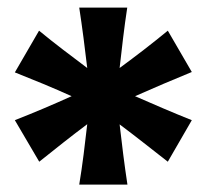

<svg xmlns="http://www.w3.org/2000/svg" viewBox="-20 -768 543 504"><path d="M188 -283.5Q194.5 -323 199.5 -362.5Q204.5 -402 209 -442Q177 -418 145.5 -393.2Q114 -368.5 83 -343.5L19 -452.5Q57 -467.5 94.2 -483.2Q131.5 -499 168 -515.5Q131.5 -532 94.2 -547.5Q57 -563 19 -578L82.5 -687.5Q113.5 -662 145.2 -637.8Q177 -613.5 209 -589.5Q204.5 -629 199.2 -668.8Q194 -708.5 188 -748H314Q308 -708.5 303.2 -668.8Q298.5 -629 294 -589.5Q326 -613 357.8 -637.5Q389.5 -662 420.5 -687.5L483.5 -579Q446 -563.5 408.8 -547.8Q371.5 -532 334.5 -515.5Q371 -499.5 408.5 -483.5Q446 -467.5 483.5 -452.5L420.5 -343.5Q389 -368 357.5 -392.8Q326 -417.5 294 -441.5Q298.5 -402 303.5 -362.5Q308.5 -323 314.5 -283.5Z"/></svg>

Font: Commissioner Flair ExtraBold
Style: Regular
Weight: 800
Designer: Kostas Bartsokas
Foundry: Kostas Bartsokas
Version: Version 1.000; ttfautohint (v1.8.3)